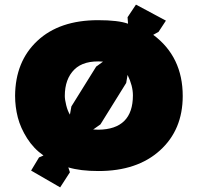

<svg xmlns="http://www.w3.org/2000/svg" viewBox="-20 -726 851 826"><path d="M422.9 -460.9Q340.8 -467.3 299.8 -426.8Q258.8 -386.2 258.8 -313Q258.8 -297.9 264.9 -273.2Q271 -248.5 280.8 -232.9L287.1 -268.1L394 -439.9Q395 -440.4 396.5 -441.4Q397.9 -442.4 401.9 -445.3Q405.8 -448.2 409.2 -450.7Q412.6 -453.1 416 -455.6Q419.4 -458 421.4 -459.5Q423.3 -460.9 422.9 -460.9ZM551.8 -315.9Q551.8 -356.9 528.8 -403.8L522.9 -369.1L412.1 -190.9L380.9 -168.9Q382.3 -168.9 392.1 -168.5Q401.9 -168 402.8 -168Q551.8 -169.4 551.8 -315.9ZM766.1 -313Q766.1 -167.5 668.2 -78.9Q570.3 9.8 403.8 9.8Q325.7 9.8 273.9 -5.9L280.8 15.1L238.8 80.1L113.8 7.8L147.9 -48.8L167 -57.1Q125 -86.4 96.7 -130.9Q68.4 -175.3 56.6 -220.9Q44.9 -266.6 44.9 -314Q45.9 -461.9 140.9 -550.5Q235.8 -639.2 401.9 -639.2Q488.8 -639.2 530.8 -624L528.8 -651.9L564.9 -706.1L693.8 -637.2L662.1 -588.9L639.2 -576.2Q766.1 -481.9 766.1 -313Z"/></svg>

Font: Sinkin Sans 900 X Black
Style: Regular
Weight: 950
Designer: Keith Bates
Foundry: K-Type
Version: Sinkin Sans (version 1.0)  by Keith Bates   •   © 2014   www